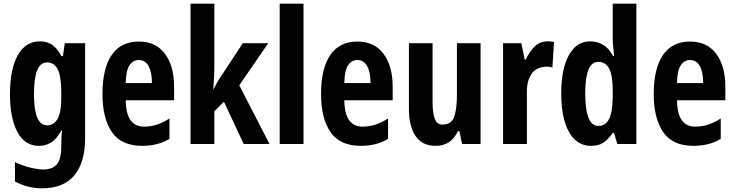

<svg xmlns="http://www.w3.org/2000/svg" viewBox="-20 -780 3978 1040"><path d="M197 -556Q231 -556 259 -539.5Q287 -523 313 -476H321L331 -546H441V-31Q441 99 383 169.5Q325 240 207 240Q130 240 61 203V98Q105 119 146.5 128.5Q188 138 216 138Q263 138 287.5 110.5Q312 83 312 12V5Q312 -15 313 -35.5Q314 -56 316 -73H312Q285 -24 255 -7Q225 10 191 10Q114 10 74 -65.5Q34 -141 34 -269Q34 -405 76 -480.5Q118 -556 197 -556ZM235 -442Q199 -442 181.5 -399.5Q164 -357 164 -268Q164 -101 236 -101Q271 -101 291.5 -135.5Q312 -170 312 -253V-276Q312 -368 292.5 -405Q273 -442 235 -442Z M732 -555Q824 -555 873.5 -488.5Q923 -422 923 -310V-237H661Q662 -164 687 -129Q712 -94 760 -94Q796 -94 828.5 -104.5Q861 -115 898 -138V-28Q865 -8 828 1Q791 10 751 10Q636 10 585.5 -65.5Q535 -141 535 -270Q535 -409 585 -482Q635 -555 732 -555ZM731 -455Q701 -455 681.5 -426.5Q662 -398 661 -330H803Q803 -388 785 -421.5Q767 -455 731 -455Z M1141 -426Q1141 -388 1139.5 -359.5Q1138 -331 1135 -296H1136Q1150 -322 1158 -336.5Q1166 -351 1179 -369L1295 -546H1433L1276 -318L1440 0H1300L1193 -229L1141 -177V0H1012V-760H1141Z M1624 0H1495V-760H1624Z M1916 -555Q2008 -555 2057.5 -488.5Q2107 -422 2107 -310V-237H1845Q1846 -164 1871 -129Q1896 -94 1944 -94Q1980 -94 2012.5 -104.5Q2045 -115 2082 -138V-28Q2049 -8 2012 1Q1975 10 1935 10Q1820 10 1769.5 -65.5Q1719 -141 1719 -270Q1719 -409 1769 -482Q1819 -555 1916 -555ZM1915 -455Q1885 -455 1865.5 -426.5Q1846 -398 1845 -330H1987Q1987 -388 1969 -421.5Q1951 -455 1915 -455Z M2583 -546V0H2483L2468 -70H2461Q2423 10 2340 10Q2267 10 2231 -43Q2195 -96 2195 -191V-546H2323V-228Q2323 -166 2335.5 -135.5Q2348 -105 2376 -105Q2425 -105 2440 -147Q2455 -189 2455 -268V-546Z M2946 -556Q2952 -556 2960.5 -555.5Q2969 -555 2981 -552L2972 -414Q2966 -417 2956.5 -418Q2947 -419 2945 -419Q2887 -419 2860 -381Q2833 -343 2834 -279V0H2705V-546H2804L2822 -457H2828Q2844 -495 2873.5 -525.5Q2903 -556 2946 -556Z M3182 10Q3104 10 3062 -65Q3020 -140 3020 -274Q3020 -407 3061.5 -481.5Q3103 -556 3177 -556Q3216 -556 3248 -536.5Q3280 -517 3301 -476H3306Q3304 -506 3301.5 -527Q3299 -548 3299 -569V-760H3427V0H3324L3306 -60H3299Q3274 -24 3248 -7Q3222 10 3182 10ZM3221 -98Q3261 -98 3279.5 -136Q3298 -174 3299 -256V-288Q3299 -370 3280 -407.5Q3261 -445 3220 -445Q3150 -445 3150 -275Q3150 -98 3221 -98Z M3718 -555Q3810 -555 3859.5 -488.5Q3909 -422 3909 -310V-237H3647Q3648 -164 3673 -129Q3698 -94 3746 -94Q3782 -94 3814.5 -104.5Q3847 -115 3884 -138V-28Q3851 -8 3814 1Q3777 10 3737 10Q3622 10 3571.5 -65.5Q3521 -141 3521 -270Q3521 -409 3571 -482Q3621 -555 3718 -555ZM3717 -455Q3687 -455 3667.5 -426.5Q3648 -398 3647 -330H3789Q3789 -388 3771 -421.5Q3753 -455 3717 -455Z"/></svg>

Font: Noto Sans Gujarati ExtraCondensed
Style: Bold
Weight: 700
Width: 2
Designer: Jelle Bosma - Monotype Design Team, Universal Thirst
Foundry: Monotype Imaging Inc.
Version: Version 2.106; ttfautohint (v1.8.4.7-5d5b)